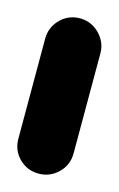

<svg xmlns="http://www.w3.org/2000/svg" viewBox="-69 -395 266 430"><g transform="rotate(15 64.0 -180.0)"><path d="M0 -64H128V-296H0ZM64 -128Q37 -128 18.5 -109Q0 -90 0 -64Q0 -37 18.5 -18.5Q37 0 64 0Q90 0 109 -18.5Q128 -37 128 -64Q128 -90 109 -109Q90 -128 64 -128ZM64 -360Q37 -360 18.5 -341Q0 -322 0 -296Q0 -269 18.5 -250.5Q37 -232 64 -232Q90 -232 109 -250.5Q128 -269 128 -296Q128 -322 109 -341Q90 -360 64 -360Z"/></g></svg>

Font: Wavefont
Style: Bold
Weight: 700
Version: Version 3.004;gftools[0.9.33]